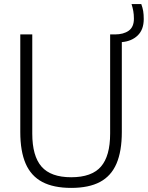

<svg xmlns="http://www.w3.org/2000/svg" viewBox="-20 -908 722 937"><path d="M327.5 9Q241.5 9 186.5 -20Q131.5 -49 105.2 -109.5Q79 -170 79 -263.5V-740H137.5V-256Q137.5 -146.5 182.8 -94.8Q228 -43 327.5 -43Q427.5 -43 472.5 -94.8Q517.5 -146.5 517.5 -256V-740H541Q582.5 -740 608 -758Q633.5 -776 633.5 -817Q633.5 -837.5 630.5 -854Q627.5 -870.5 622 -888H669.5Q676 -870.5 678.8 -853.8Q681.5 -837 681.5 -815Q681.5 -763.5 652 -735Q622.5 -706.5 574.5 -702.5V-263.5Q574.5 -170 548.5 -109.5Q522.5 -49 468 -20Q413.5 9 327.5 9Z"/></svg>

Font: Encode Sans SemiCondensed Light
Style: Regular
Weight: 300
Width: 4
Designer: Multiple Designers
Foundry: Impallari Type
Version: Version 3.002